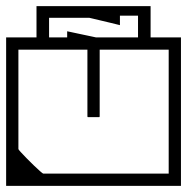

<svg xmlns="http://www.w3.org/2000/svg" viewBox="-40 -606 610 626"><path d="M-20 -357H20Q20 -329.5 20 -313Q20 -296.5 20 -281.2Q20 -266 20 -242Q20 -242 20 -242Q20 -242 20 -242Q20 -242 20 -242Q20 -242 20 -242Q20 -217 20 -204Q20 -191 20 -182.2Q20 -173.5 20 -161.8Q20 -150 20 -127H-20ZM550 -357V-127H510Q510 -150 510 -161.8Q510 -173.5 510 -182.2Q510 -191 510 -204Q510 -217 510 -242Q510 -242 510 -242Q510 -242 510 -242Q510 -242 510 -242Q510 -242 510 -242Q510 -266 510 -281.2Q510 -296.5 510 -313Q510 -329.5 510 -357ZM-20 -279H20V-120Q20 -118.5 27.8 -110Q35.5 -101.5 47 -89.8Q58.5 -78 70.5 -66.5Q82.5 -55 91 -47.5Q99.5 -40 101 -40Q101 -40 101 -40Q101 -40 101 -40Q101 -40 101 -40Q101 -40 118.2 -40Q135.5 -40 161 -40Q186.5 -40 212 -40Q237.5 -40 254.8 -40Q272 -40 272 -40Q272 -30.5 272 -20.2Q272 -10 272 0Q272 0 272 0Q272 0 272 0Q272 0 272 0Q272 0 272 0Q272 0 272 0Q268.5 0 246 0Q223.5 0 190.2 0Q157 0 120.8 0Q84.5 0 52.5 0Q20.5 0 0.2 0Q-20 0 -20 0Q-20 0 -20 0Q-20 0 -20 0Q-20 0 -20 0Q-20 0 -20 0Q-20 0 -20 -20.2Q-20 -40.5 -20 -72.2Q-20 -104 -20 -139.5Q-20 -175 -20 -206.8Q-20 -238.5 -20 -258.8Q-20 -279 -20 -279ZM-20 -205Q-20 -205 -20 -225.2Q-20 -245.5 -20 -277.2Q-20 -309 -20 -344.5Q-20 -380 -20 -411.8Q-20 -443.5 -20 -463.8Q-20 -484 -20 -484Q-20 -484 -20 -484Q-20 -484 -20 -484Q-20 -484 -20 -484Q-20 -484 -20 -484Q-20 -484 1 -484Q22 -484 55.2 -484Q88.5 -484 126 -484Q163.5 -484 196.8 -484Q230 -484 251 -484Q272 -484 272 -484Q272 -484 272 -484Q272 -484 272 -484Q272 -484 272 -484Q272 -484 272 -484Q272 -484 272 -484Q272 -474.5 272 -464.2Q272 -454 272 -444Q272 -444 253.8 -444Q235.5 -444 206.8 -444Q178 -444 146 -444Q114 -444 85.2 -444Q56.5 -444 38.2 -444Q20 -444 20 -444Q20 -444 20 -444Q20 -444 20 -444Q20 -444 20 -444Q20 -444 20 -444Q20 -444 20 -444Q20 -444 20 -444Q20 -444 20 -444Q20 -444 20 -444Q20 -444 20 -444Q20 -444 20 -444Q20 -444 20 -444Q20 -444 20 -444Q20 -444 20 -444Q20 -444 20 -426.8Q20 -409.5 20 -382.2Q20 -355 20 -324.5Q20 -294 20 -266.8Q20 -239.5 20 -222.2Q20 -205 20 -205ZM550 -205H510Q510 -205 510 -222.2Q510 -239.5 510 -266.8Q510 -294 510 -324.5Q510 -355 510 -382.2Q510 -409.5 510 -426.8Q510 -444 510 -444Q510 -444 510 -444Q510 -444 510 -444Q510 -444 510 -444Q510 -444 510 -444Q510 -444 510 -444Q510 -444 510 -444Q510 -444 510 -444Q510 -444 510 -444Q510 -444 510 -444Q510 -444 510 -444Q510 -444 510 -444Q510 -444 510 -444Q510 -444 510 -444Q510 -444 491.8 -444Q473.5 -444 444.8 -444Q416 -444 384 -444Q352 -444 323.2 -444Q294.5 -444 276.2 -444Q258 -444 258 -444Q258 -454 258 -464.2Q258 -474.5 258 -484Q258 -484 258 -484Q258 -484 258 -484Q258 -484 258 -484Q258 -484 258 -484Q258 -484 258 -484Q258 -484 279 -484Q300 -484 333.2 -484Q366.5 -484 404 -484Q441.5 -484 474.8 -484Q508 -484 529 -484Q550 -484 550 -484Q550 -484 550 -484Q550 -484 550 -484Q550 -484 550 -484Q550 -484 550 -484Q550 -484 550 -463.8Q550 -443.5 550 -411.8Q550 -380 550 -344.5Q550 -309 550 -277.2Q550 -245.5 550 -225.2Q550 -205 550 -205ZM550 -279Q550 -279 550 -258.8Q550 -238.5 550 -206.8Q550 -175 550 -139.5Q550 -104 550 -72.2Q550 -40.5 550 -20.2Q550 0 550 0Q550 0 550 0Q550 0 550 0Q550 0 550 0Q550 0 550 0Q550 0 529 0Q508 0 474.8 0Q441.5 0 404 0Q366.5 0 333.2 0Q300 0 279 0Q258 0 258 0Q258 0 258 0Q258 0 258 0Q258 0 258 0Q258 0 258 0Q258 0 258 0Q258 -10 258 -20.2Q258 -30.5 258 -40Q258 -40 276.2 -40Q294.5 -40 323.2 -40Q352 -40 384 -40Q416 -40 444.8 -40Q473.5 -40 491.8 -40Q510 -40 510 -40Q510 -40 510 -40Q510 -40 510 -40Q510 -40 510 -40Q510 -40 510 -40Q510 -40 510 -40Q510 -40 510 -40Q510 -40 510 -40Q510 -40 510 -40Q510 -40 510 -40Q510 -40 510 -40Q510 -40 510 -40Q510 -40 510 -40Q510 -40 510 -40Q510 -40 510 -57.2Q510 -74.5 510 -101.8Q510 -129 510 -159.5Q510 -190 510 -217.2Q510 -244.5 510 -261.8Q510 -279 510 -279ZM249 -446Q249 -446 257 -446Q265 -446 273 -446Q281 -446 281 -446Q282.5 -446 283.2 -446Q284 -446 284.5 -445.5Q285 -445 285 -444.2Q285 -443.5 285 -442Q285 -442 285 -442Q285 -442 285 -442Q285 -442 285 -442Q285 -442 285 -442Q285 -442 285 -442Q285 -442 285 -426.5Q285 -411 285 -386.8Q285 -362.5 285 -335Q285 -307.5 285 -283.2Q285 -259 285 -243.5Q285 -228 285 -228Q285 -226 284.8 -225.2Q284.5 -224.5 283.8 -224.2Q283 -224 281 -224Q281 -224 273 -224Q265 -224 257 -224Q249 -224 249 -224Q247 -224 246.2 -224.2Q245.5 -224.5 245.2 -225.2Q245 -226 245 -228Q245 -228 245 -243.5Q245 -259 245 -283.2Q245 -307.5 245 -335Q245 -362.5 245 -386.8Q245 -411 245 -426.5Q245 -442 245 -442Q245 -442 245 -442Q245 -442 245 -442Q245 -442 245 -442Q245 -442 245 -442Q245 -442 245 -442Q245 -443.5 245 -444.2Q245 -445 245.5 -445.5Q246 -446 246.8 -446Q247.5 -446 249 -446ZM344 -456H230H79Q79 -456 79 -469.2Q79 -482.5 79 -501.8Q79 -521 79 -540.2Q79 -559.5 79 -572.8Q79 -586 79 -586Q79 -586 79 -586Q79 -586 79 -586Q79 -586 93.8 -586Q108.5 -586 130.5 -586Q152.5 -586 174.8 -586Q197 -586 212.5 -586Q228 -586 229 -586Q229 -586 237.2 -586Q245.5 -586 257.5 -586Q269.5 -586 281.5 -586Q293.5 -586 301.8 -586Q310 -586 310 -586Q310 -586 310 -586Q310 -586 310 -586Q310 -586 310 -586Q310 -586 310 -586H451Q451 -586 451 -586Q451 -586 451 -586Q451 -552.5 451 -532.8Q451 -513 451 -496.5Q451 -480 451 -456Q451 -456 434.8 -456Q418.5 -456 397.5 -456Q376.5 -456 360.2 -456Q344 -456 344 -456ZM297 -479Q297 -479 314 -479Q331 -479 353.5 -479Q376 -479 393 -479Q410 -479 410 -479Q410 -479 410 -479Q410 -479 410 -479Q410 -491.5 410 -502Q410 -512.5 410 -524.8Q410 -537 410 -555Q410 -555 410 -555Q410 -555 410 -555H351Q351 -555 351 -555Q351 -555 351 -555Q351 -547.5 351 -540Q351 -532.5 351 -524Q351 -524 351 -524Q351 -524 351 -524Q351 -524 341 -526.5Q331 -529 316.5 -532.5Q302 -536 287 -539.5Q272 -543 261.8 -545.5Q251.5 -548 251 -548Q249.5 -548 229.5 -548Q209.5 -548 184 -548Q158.5 -548 139.2 -548Q120 -548 120 -548Q120 -548 120 -548Q120 -548 120 -548Q120 -548 120 -537.5Q120 -527 120 -513.5Q120 -500 120 -489.5Q120 -479 120 -479H179Q179 -479 179 -479Q179 -479 179 -479Q179 -488 179 -493Q179 -498 179 -500.5Q179 -503 179 -503.5Q179 -504 179 -504Q179 -504 191 -501.5Q203 -499 220.5 -495.2Q238 -491.5 255.5 -487.8Q273 -484 285 -481.5Q297 -479 297 -479Z"/></svg>

Font: Honk
Style: Regular
Weight: 400
Designer: Noopur Datye & Yesha Goshar
Foundry: Ek Type
Version: Version 1.000